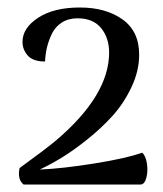

<svg xmlns="http://www.w3.org/2000/svg" viewBox="-20 -727 434 512"><path d="M43 -234.9Q25.9 -248.5 32.2 -278.8Q103.5 -330.6 129.4 -352.5Q271 -472.7 271 -586.9Q271 -625.5 249.8 -651.9Q228.5 -678.2 187 -678.2Q162.6 -678.2 145 -667Q127.4 -655.8 118.4 -637Q109.4 -618.2 105.2 -600.3Q101.1 -582.5 100.1 -563Q67.9 -563 54 -578.9Q40 -594.7 40 -615.2Q40 -652.3 81.8 -679.7Q123.5 -707 192.9 -707Q262.2 -707 306.6 -675.3Q351.1 -643.6 351.1 -581.1Q351.1 -538.1 330.6 -494.6Q310.1 -451.2 280 -418Q250 -384.8 211.9 -354.5Q173.8 -324.2 143.1 -305.7Q112.3 -287.1 85.9 -274.9Q145.5 -277.3 231.2 -291Q316.9 -304.7 358.9 -319.8Q368.2 -312.5 371.6 -292Q375 -271.5 370.4 -253.4Q365.7 -235.4 355 -234.9Z"/></svg>

Font: Arima Madurai Medium
Style: Regular
Weight: 500
Designer: Joana Correia and Natanael Gama
Foundry: NDISCOVER
Version: Version 1.019;PS 001.019;hotconv 1.0.88;makeotf.lib2.5.64775